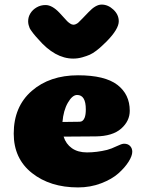

<svg xmlns="http://www.w3.org/2000/svg" viewBox="-20 -813 635 839"><path d="M321 6Q199 6 119.5 -57Q40 -120 40 -229Q40 -347 118.5 -415.5Q197 -484 321 -484Q438 -484 492.5 -442.5Q547 -401 547 -329Q547 -284 509.5 -251Q472 -218 399 -217L258 -216Q268 -184 294 -165.5Q320 -147 360 -147Q403 -147 448 -158Q467 -163 489.5 -174Q512 -185 522 -185Q539 -185 548.5 -175Q558 -165 558 -150Q558 -132 542 -106.5Q526 -81 497.5 -55.5Q469 -30 422 -12Q375 6 321 6ZM253 -280Q322 -281 328 -281Q343 -281 350 -299Q355 -312 355 -335Q355 -398 317 -398Q296 -398 276.5 -364Q257 -330 253 -280ZM446 -632Q432 -619 424.5 -611.5Q417 -604 401.5 -592Q386 -580 372.5 -574Q359 -568 339.5 -562.5Q320 -557 300 -557Q220 -557 147 -642Q145 -644 137 -653Q129 -662 126.5 -665.5Q124 -669 118 -677Q112 -685 109.5 -690.5Q107 -696 105 -704Q103 -712 103 -720Q103 -739 113 -755Q123 -771 140.5 -781Q158 -791 179 -791Q208 -791 240 -757Q246 -751 257 -738.5Q268 -726 273.5 -720.5Q279 -715 286.5 -710Q294 -705 301 -705Q305 -705 308 -706Q311 -707 315.5 -709.5Q320 -712 323 -715Q326 -718 331.5 -723.5Q337 -729 341 -733Q345 -737 353 -745.5Q361 -754 367 -760Q398 -793 424 -793Q452 -793 475.5 -771Q499 -749 499 -720Q499 -686 446 -632Z"/></svg>

Font: Coiny 2.0
Style: Regular
Weight: 400
Version: Version 1.001 July 11, 2018